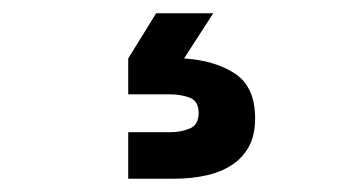

<svg xmlns="http://www.w3.org/2000/svg" viewBox="-20 -50 540 289"><path d="M301 -30 257 38Q304 41 334 61Q364 81 364 128Q364 153 355 170Q346 187 329.5 198Q313 209 290.5 214Q268 219 242 219H173V149H236Q252 149 265.5 143.5Q279 138 279 120Q279 102 265.5 97Q252 92 236 92H173V38L215 -30Z"/></svg>

Font: CyStack Display SemiBold
Style: Regular
Weight: 600
Designer: Weizhong Zhang
Foundry: 本地遙控
Version: Version 1.000;Glyphs 3.1.2 (3151)